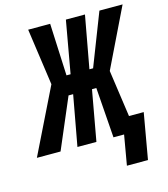

<svg xmlns="http://www.w3.org/2000/svg" viewBox="-180 -810 945 1083"><g transform="rotate(-15 292.5 -268.5)"><path d="M372.6 -293.5 394 0H522.9L470.7 -366.7L637.7 -710.9H502.4L383.8 -405.8H362.3L418 -710.9H306.6L252.4 -406.2H228.5L214.8 -710.9H86.4L133.3 -379.9L-53.2 0H85L210.4 -293.9H237.3L183.6 0H294.4L347.2 -293.5ZM548.8 174.3 595.7 -93.3H472.2L425.8 174.3Z"/></g></svg>

Font: Roboto Mono SemiBold
Style: Italic
Weight: 600
Italic angle: -10°
Monospace: yes
Designer: Google
Version: Version 3.000